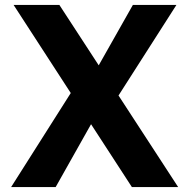

<svg xmlns="http://www.w3.org/2000/svg" viewBox="-20 -756 765 776"><path d="M35 -736H220L379 -492L517 -736H693L459 -370L700 0H513L348 -254L205 0H25L266 -380Z"/></svg>

Font: Reem Kufi Ink
Style: Bold
Weight: 700
Designer: Khaled Hosny
Version: Version 1.002